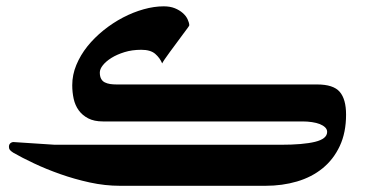

<svg xmlns="http://www.w3.org/2000/svg" viewBox="-20 -599 1182 619"><path d="M1095.7 -229.5Q1095.7 -171.4 1075.4 -128.2Q1055.2 -85 1020 -56.4Q984.9 -27.8 937.5 -13.9Q890.1 0 835.9 0H366.7Q318.8 0 269.5 -10.7Q220.2 -21.5 174.6 -37.6Q128.9 -53.7 89.6 -72.3Q50.3 -90.8 22.5 -106.9Q14.2 -112.3 11.5 -116.2Q8.8 -120.1 8.8 -125.5Q8.8 -130.9 10.7 -134Q12.7 -137.2 15.6 -138.7Q18.1 -140.6 22.5 -141.1L156.7 -132.3H884.8Q957 -132.3 995.8 -141.8Q1034.7 -151.4 1034.7 -173.8Q1034.7 -182.1 1028.1 -188.5Q1021.5 -194.8 1011 -199Q1000.5 -203.1 985.8 -205.3Q971.2 -207.5 955.1 -207.5H311.5Q283.7 -207.5 264.6 -217.3Q245.6 -227.1 233.9 -243.2Q222.2 -259.3 217.5 -280.5Q212.9 -301.8 212.9 -324.2Q212.9 -357.9 226.1 -389.6Q239.3 -421.4 261.7 -449.5Q284.2 -477.5 314 -501.5Q343.8 -525.4 376.5 -542.5Q409.2 -559.6 443.1 -569.1Q477.1 -578.6 507.8 -578.6Q528.3 -578.6 543.5 -572.5Q558.6 -566.4 569.1 -557.1Q579.6 -547.9 584.7 -537.1Q589.8 -526.4 590.3 -517.6Q590.3 -516.1 584.2 -507.8Q578.1 -499.5 568.8 -487.1Q559.6 -474.6 548.6 -459.7Q537.6 -444.8 527.8 -431.6Q518.1 -418.5 511 -408Q503.9 -397.5 502.9 -394.5Q495.6 -412.1 480.5 -425.3Q465.3 -438.5 435.5 -438.5Q405.8 -438.5 381.3 -430.9Q356.9 -423.3 339.4 -412.4Q321.8 -401.4 311.8 -388.9Q301.8 -376.5 301.8 -365.2Q301.8 -352.5 306.2 -344.7Q310.5 -336.9 318.1 -333.3Q325.7 -329.6 335.2 -328.1Q344.7 -326.7 356 -326.7H1002.4Q1054.7 -326.7 1075.2 -303Q1095.7 -279.3 1095.7 -229.5Z"/></svg>

Font: Accordance
Style: Bold
Weight: 700
Version: Version 1.2 (build January 31, 2020) Miklal Software Solutio